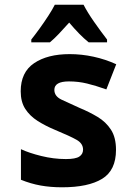

<svg xmlns="http://www.w3.org/2000/svg" viewBox="-20 -786 570 816"><path d="M244 10Q195 10 153 2.5Q111 -5 69 -22V-152Q103 -136 155.5 -123Q208 -110 260 -110Q301 -110 317 -120.5Q333 -131 333 -150Q333 -176 306 -191.5Q279 -207 214 -234Q173 -251 140 -272Q107 -293 87.5 -323Q68 -353 68 -398Q68 -479 125 -517.5Q182 -556 276 -556Q327 -556 377.5 -545Q428 -534 474 -513L432 -406Q387 -422 350 -431Q313 -440 273 -440Q211 -440 211 -404Q211 -377 241.5 -362.5Q272 -348 319 -327Q360 -310 395 -289Q430 -268 451.5 -235Q473 -202 473 -149Q473 -62 414 -26Q355 10 244 10ZM113 -618Q129 -638 148.5 -665Q168 -692 185.5 -719Q203 -746 213 -766H335Q352 -733 380 -693Q408 -653 435 -618V-606H357Q337 -622 316.5 -643Q296 -664 274 -690Q251 -664 230 -642Q209 -620 192 -606H113Z"/></svg>

Font: Noto Sans Mono Condensed
Style: Bold
Weight: 700
Width: 3
Designer: Monotype Design Team
Foundry: Monotype Imaging Inc.
Version: Version 2.014